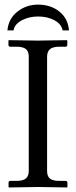

<svg xmlns="http://www.w3.org/2000/svg" viewBox="-20 -823 333 844"><path d="M12.7 -689.5Q17.1 -740.7 56.4 -771.7Q95.7 -802.7 147 -802.7Q203.1 -802.7 241.2 -772Q279.3 -741.2 283.2 -689.5H255.4Q249.5 -717.8 219 -734.1Q188.5 -750.5 147 -750.5Q107.9 -750.5 76.2 -733.9Q44.4 -717.3 39.6 -689.5ZM187 -573.7V-71.3Q187 -47.9 199.7 -37.8Q212.4 -27.8 241.7 -27.8H268.1Q276.4 -27.8 276.4 -19.5V-1L274.4 1Q187.5 -1 148.4 -1L19.5 1L17.6 -1V-19.5Q17.6 -27.8 25.4 -27.8H51.8Q81.5 -27.8 94 -38.6Q106.4 -49.3 106.4 -71.3V-573.7Q106.4 -597.2 93.8 -607.4Q81.1 -617.7 51.8 -617.7H25.4Q17.1 -617.7 17.1 -626V-644.5L19 -646.5Q106 -644.5 145 -644.5L273.9 -646.5L275.9 -644.5V-626Q275.9 -617.7 268.1 -617.7H241.7Q211.9 -617.7 199.5 -606.7Q187 -595.7 187 -573.7Z"/></svg>

Font: Libertinage
Style: f
Weight: 400
Designer: OSP
Foundry: OSP
Version: Version 1.0; 2008; OFL relea